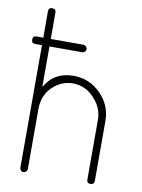

<svg xmlns="http://www.w3.org/2000/svg" viewBox="-86 -827 654 886"><g transform="rotate(10 241.0 -384.0)"><path d="M20 -609Q20 -627 37 -627H69V-751Q69 -768 86 -768Q104 -768 104 -751V-627H257Q264 -627 269.5 -621.5Q275 -616 275 -609Q275 -602 269.5 -597Q264 -592 257 -592H104V-402Q147 -478 238 -478Q312 -478 365 -425Q418 -372 418 -298V-18Q418 0 400 0Q383 0 383 -18V-298Q383 -354 340.5 -398.5Q298 -443 241 -443Q187 -443 145.5 -403Q104 -363 104 -298V-18Q104 -11 98.5 -5.5Q93 0 86 0Q79 0 74 -5.5Q69 -11 69 -18V-592H37Q20 -592 20 -609Z"/></g></svg>

Font: Dosis
Style: ExtraLight
Weight: 250
Designer: Edgar Tolentino, Pablo Impallari, Igino Marini
Foundry: Edgar Tolentino, Pablo Impallari, Igino Marini
Version: Version 1.007